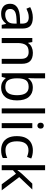

<svg xmlns="http://www.w3.org/2000/svg" viewBox="1257 -2057 810 3364"><g transform="rotate(90 1662.0 -375.0)"><path d="M288 -545Q386 -545 433 -502Q480 -459 480 -365V0H416L399 -76H395Q360 -32 321.5 -11Q283 10 215 10Q142 10 94 -28.5Q46 -67 46 -149Q46 -229 109 -272.5Q172 -316 303 -320L394 -323V-355Q394 -422 365 -448Q336 -474 283 -474Q241 -474 203 -461.5Q165 -449 132 -433L105 -499Q140 -518 188 -531.5Q236 -545 288 -545ZM314 -259Q214 -255 175.5 -227Q137 -199 137 -148Q137 -103 164.5 -82Q192 -61 235 -61Q303 -61 348 -98.5Q393 -136 393 -214V-262Z M904 -546Q1000 -546 1049 -499.5Q1098 -453 1098 -349V0H1011V-343Q1011 -472 891 -472Q802 -472 768 -422Q734 -372 734 -278V0H646V-536H717L730 -463H735Q761 -505 807 -525.5Q853 -546 904 -546Z M1352 -575Q1352 -541 1350.5 -511.5Q1349 -482 1347 -465H1352Q1375 -499 1415 -522Q1455 -545 1518 -545Q1618 -545 1678.5 -475.5Q1739 -406 1739 -268Q1739 -130 1678 -60Q1617 10 1518 10Q1455 10 1415 -13Q1375 -36 1352 -68H1345L1327 0H1264V-760H1352ZM1503 -472Q1418 -472 1385 -423Q1352 -374 1352 -271V-267Q1352 -168 1384.5 -115.5Q1417 -63 1505 -63Q1577 -63 1612.5 -116Q1648 -169 1648 -269Q1648 -472 1503 -472Z M1967 0H1879V-760H1967Z M2182 -737Q2202 -737 2217.5 -723.5Q2233 -710 2233 -681Q2233 -653 2217.5 -639Q2202 -625 2182 -625Q2160 -625 2145 -639Q2130 -653 2130 -681Q2130 -710 2145 -723.5Q2160 -737 2182 -737ZM2225 -536V0H2137V-536Z M2610 10Q2539 10 2483.5 -19Q2428 -48 2396.5 -109Q2365 -170 2365 -265Q2365 -364 2398 -426Q2431 -488 2487.5 -517Q2544 -546 2616 -546Q2657 -546 2695 -537.5Q2733 -529 2757 -517L2730 -444Q2706 -453 2674 -461Q2642 -469 2614 -469Q2456 -469 2456 -266Q2456 -169 2494.5 -117.5Q2533 -66 2609 -66Q2653 -66 2686.5 -75Q2720 -84 2748 -97V-19Q2721 -5 2688.5 2.5Q2656 10 2610 10Z M2962 -363Q2962 -347 2960.5 -321Q2959 -295 2958 -276H2962Q2968 -284 2980 -299Q2992 -314 3004.5 -329.5Q3017 -345 3026 -355L3197 -536H3300L3083 -307L3315 0H3209L3023 -250L2962 -197V0H2875V-760H2962Z"/></g></svg>

Font: Noto Sans Gunjala Gondi Semibold
Style: Regular
Weight: 600
Designer: Ek Type
Foundry: Ek Type
Version: Version 1.004; ttfautohint (v1.8.4.7-5d5b)